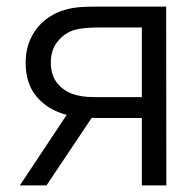

<svg xmlns="http://www.w3.org/2000/svg" viewBox="-20 -560 592 580"><path d="M482.5 0H408.5V-203.5H282.5Q265.5 -203.5 257 -204L120.5 0H40L181.5 -213Q125.5 -227.5 91.5 -267Q57.5 -306.5 57.5 -369.5Q57.5 -413 74.2 -446.8Q91 -480.5 119.5 -502Q148 -523.5 184 -532.5Q205 -537.5 226.8 -538.8Q248.5 -540 275.5 -540H482ZM408.5 -266.5V-477H278.5Q231.5 -477 204.5 -469.5Q176 -461 154.8 -435.5Q133.5 -410 133.5 -370.5Q133.5 -331.5 154.8 -306.5Q176 -281.5 211.5 -272.5Q227.5 -268.5 243.2 -267.5Q259 -266.5 278.5 -266.5Z"/></svg>

Font: CCSD_manrope
Style: Regular
Weight: 400
Designer: Mikhail Sharanda
Foundry: Mikhail Sharanda
Version: Version 4.503